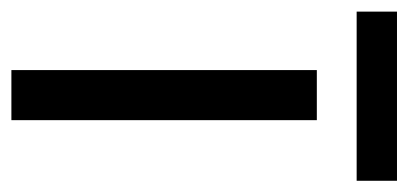

<svg xmlns="http://www.w3.org/2000/svg" viewBox="-228 -507 717 337"><g transform="rotate(90 130.5 -338.5)"><path d="M172.9 0H85V-536.1H172.9ZM-17.6 -676.8H279.3V-606H-17.6Z"/></g></svg>

Font: NotoSans
Style: Regular
Weight: 400
Designer: Monotype Design team
Foundry: Monotype Imaging Inc.
Version: Version 1.04; ttfautohint (v1.4.1)